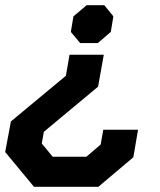

<svg xmlns="http://www.w3.org/2000/svg" viewBox="-36 -518 618 740"><path d="M401 -455 391 -395 341 -352H273L237 -395L247 -455L298 -498H366ZM342 -184 133 -10 125 35 167 86H297L352 39L362 -18H496L478 88L343 202H95L-16 68L6 -50L218 -226L232 -307H364Z"/></svg>

Font: Chakra Petch
Style: Bold Italic
Weight: 700
Italic angle: -10°
Designer: Katatrad Aksorn Co.,Ltd.
Foundry: Cadson Demak Co.,Ltd.
Version: Version 1.000; ttfautohint (v1.6)